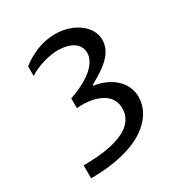

<svg xmlns="http://www.w3.org/2000/svg" viewBox="-170 -849 921 974"><g transform="rotate(-30 291.0 -362.5)"><path d="M483.9 -581.5Q483.9 -555.2 473.9 -532.2Q463.9 -509.3 444.3 -488.3Q424.8 -467.3 395.3 -447.3Q365.7 -427.2 327.1 -406.2V-401.4Q370.1 -394.5 402.1 -378.9Q434.1 -363.3 455.6 -341.3Q477.1 -319.3 487.8 -292.5Q498.5 -265.6 498.5 -237.3Q498.5 -211.4 489.5 -183.8Q480.5 -156.2 460.4 -129.9Q440.4 -103.5 408.4 -80.1Q376.5 -56.6 330.3 -38.8Q284.2 -21 222.9 -10.5Q161.6 0 83 0V-75.7Q164.1 -75.7 223.4 -86.2Q282.7 -96.7 321.5 -116.5Q360.4 -136.2 379.2 -164.6Q397.9 -192.9 397.9 -228Q397.9 -252 389.9 -270.5Q381.8 -289.1 367.7 -302.5Q353.5 -315.9 334.2 -325Q314.9 -334 293 -339.1Q271 -344.2 246.8 -345.2Q222.7 -346.2 198.7 -344.2V-401.4Q217.3 -407.7 238.3 -416.5Q259.3 -425.3 280 -436.3Q300.8 -447.3 319.6 -460.7Q338.4 -474.1 352.8 -490Q367.2 -505.9 375.7 -523.7Q384.3 -541.5 384.3 -562Q384.3 -584 374 -600.1Q363.8 -616.2 346.9 -626.5Q330.1 -636.7 307.6 -641.8Q285.2 -647 261.2 -647Q241.2 -647 218.8 -643.3Q196.3 -639.6 173.6 -632.8Q150.9 -626 129.4 -616.5Q107.9 -606.9 90.3 -595.2V-651.9Q131.3 -684.1 182.4 -704.6Q233.4 -725.1 289.6 -725.1Q332 -725.1 367.7 -713.1Q403.3 -701.2 429.2 -681.4Q455.1 -661.6 469.5 -635.7Q483.9 -609.9 483.9 -581.5Z"/></g></svg>

Font: Proza Libre
Style: Regular
Weight: 400
Designer: Jasper de Waard
Foundry: Jasper de Waard
Version: Version 1.001; ttfautohint (v1.4.1.8-43bc)